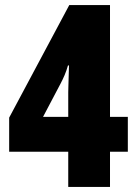

<svg xmlns="http://www.w3.org/2000/svg" viewBox="-20 -734 535 754"><path d="M482 -138H412V0H248V-138H16V-272L252 -714H412V-275H482ZM248 -372Q248 -377 248.5 -393Q249 -409 249.5 -428Q250 -447 250.5 -461.5Q251 -476 251 -477H247Q241 -456 233.5 -438.5Q226 -421 218 -406L149 -275H248Z"/></svg>

Font: Noto Sans Khmer UI ExtraCondensed Black
Style: Regular
Weight: 900
Width: 2
Designer: Danh Hong and the Monotype Design Team
Foundry: Monotype Imaging Inc.
Version: Version 2.002; ttfautohint (v1.8.4.7-5d5b)